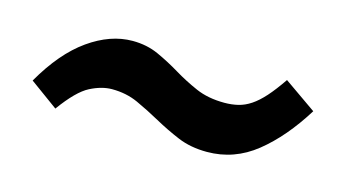

<svg xmlns="http://www.w3.org/2000/svg" viewBox="-37 -451 649 362"><g transform="rotate(15 288.0 -270.0)"><path d="M378 -185Q346 -185 321 -195.5Q296 -206 272.5 -219Q249 -232 226 -242.5Q203 -253 175 -253Q155 -253 132.5 -241.5Q110 -230 81 -190L26 -230Q61 -291 103.5 -321Q146 -351 189 -351Q217 -351 240 -340.5Q263 -330 284.5 -317Q306 -304 330 -293.5Q354 -283 386 -283Q400 -283 412.5 -286Q425 -289 437 -297Q449 -305 461.5 -319Q474 -333 489 -355L552 -311Q516 -253 473.5 -219Q431 -185 378 -185Z"/></g></svg>

Font: Zilla Slab SemiBold
Style: Regular
Weight: 600
Designer: Typotheque.com
Foundry: Typotheque type foundry
Version: Version 1.0; 2017